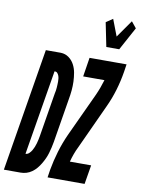

<svg xmlns="http://www.w3.org/2000/svg" viewBox="-151 -1059 829 1129"><g transform="rotate(10 263.0 -495.0)"><path d="M-47 0 74 -735H164Q191 -734 211.5 -719Q232 -704 244 -681.5Q256 -659 260.5 -633Q265 -607 266 -581Q267 -555 264.5 -528Q262 -501 257 -474L214 -212Q211 -195 207 -177.5Q203 -160 198 -143Q193 -126 185.5 -109.5Q178 -93 168.5 -77Q159 -61 147 -46.5Q135 -32 119.5 -21Q104 -10 87 -5Q70 0 53 0ZM62 -114Q74 -114 83.5 -123Q93 -132 99 -142.5Q105 -153 109.5 -164Q114 -175 117 -186Q120 -197 122.5 -208Q125 -219 127 -231L170 -493Q172 -502 173.5 -511Q175 -520 175.5 -529Q176 -538 176.5 -547Q177 -556 177 -565Q177 -574 176 -583Q175 -592 172 -600Q169 -608 163.5 -614.5Q158 -621 149 -621H146ZM421 -815 392 -958 432 -985 470 -886 543 -990 573 -953 498 -815ZM214 0 221 -46Q231 -102 247.5 -157.5Q264 -213 288 -266L410 -529Q420 -551 428.5 -574.5Q437 -598 444 -621H317L335 -735H556L549 -689Q540 -633 523.5 -577.5Q507 -522 482 -469L361 -206Q350 -184 341.5 -160.5Q333 -137 327 -114H454L435 0Z"/></g></svg>

Font: Iosevka Term Curly Hv Obl
Style: Regular
Weight: 900
Italic angle: -9°
Designer: Belleve Invis
Foundry: Belleve Invis
Version: Version 32.3.0